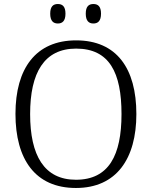

<svg xmlns="http://www.w3.org/2000/svg" viewBox="-20 -926 757 956"><path d="M445 -809C467 -809 483 -821 483 -858C483 -895 467 -906 445 -906C423 -906 407 -895 407 -858C407 -821 423 -809 445 -809ZM268 -809C290 -809 306 -821 306 -858C306 -895 290 -906 268 -906C246 -906 230 -895 230 -858C230 -821 246 -809 268 -809ZM358 10C560 10 659 -136 659 -358C659 -585 561 -725 359 -725C158 -725 57 -585 57 -359C57 -132 156 10 358 10ZM358 -31C200 -31 130 -152 130 -358C130 -564 200 -684 359 -684C525 -684 585 -564 585 -358C585 -153 522 -31 358 -31Z"/></svg>

Font: Noto Serif Lao Light
Style: Regular
Weight: 300
Designer: Monotype Design Team
Foundry: Monotype Imaging Inc.
Version: Version 2.003